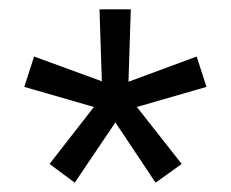

<svg xmlns="http://www.w3.org/2000/svg" viewBox="-20 -749 495 411"><path d="M140 -358 86 -398 181 -520 32 -563 53 -628 198 -575 193 -729H260L255 -574L401 -628L422 -563L273 -520L369 -398L313 -358L227 -487Z"/></svg>

Font: Muli Medium
Style: Regular
Weight: 500
Designer: Vernon Adams
Foundry: Vernon Adams
Version: Version 2.100; ttfautohint (v1.8.1.43-b0c9)